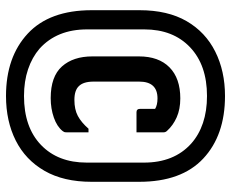

<svg xmlns="http://www.w3.org/2000/svg" viewBox="-85 -670 770 640"><g transform="rotate(90 300.0 -350.0)"><path d="M300 -715Q431 -715 508.5 -642.5Q586 -570 586 -429V-270Q586 -177 549.5 -113.5Q513 -50 448.5 -17.5Q384 15 300 15Q170 15 92 -57.5Q14 -130 14 -271V-430Q14 -524 50.5 -587Q87 -650 152 -682.5Q217 -715 300 -715ZM300 -655Q197 -655 137.5 -598.5Q78 -542 78 -446V-255Q78 -155 142 -97Q171 -72 211 -58.5Q251 -45 300 -45Q404 -45 463 -101.5Q522 -158 522 -254V-445Q522 -545 459 -602Q430 -628 390 -641.5Q350 -655 300 -655ZM308 -566Q344 -566 371 -554Q398 -542 416 -522Q421 -517 421 -511V-420H354Q343 -420 343 -431V-482Q330 -490 308 -490Q252 -490 252 -429V-277Q252 -243 267 -228Q281 -213 313 -213Q345 -213 366.5 -224.5Q388 -236 409 -260H421V-186Q421 -181 420 -179Q419 -177 417 -174Q402 -155 372 -144.5Q342 -134 307 -134Q235 -134 201.5 -171.5Q168 -209 168 -273V-428Q168 -494 204.5 -530Q241 -566 308 -566Z"/></g></svg>

Font: Recursive Mn Lnr St
Style: Bold
Weight: 700
Monospace: yes
Version: Version 1.079;hotconv 1.0.112;makeotfexe 2.5.65598; ttfautoh